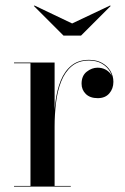

<svg xmlns="http://www.w3.org/2000/svg" viewBox="-20 -692 464 712"><path d="M180 -222.5Q180 -269.5 185.5 -313.5Q191 -357.5 205.2 -393Q219.5 -428.5 245.2 -449.2Q271 -470 310 -470Q338 -470 358.2 -458.8Q378.5 -447.5 389.5 -429Q400.5 -410.5 400.5 -388.5Q400.5 -363 385.2 -345.5Q370 -328 342.5 -328Q314 -328 298.2 -343.5Q282.5 -359 282.5 -381.5Q282.5 -411 301.5 -426Q320.5 -441 342 -441Q358.5 -441 371.8 -433.8Q385 -426.5 392.5 -414.8Q400 -403 400 -388.5H398Q398 -410 387.2 -427.8Q376.5 -445.5 357 -456.5Q337.5 -467.5 310 -467.5Q271 -467.5 246 -446.5Q221 -425.5 207 -390.2Q193 -355 187.8 -311.2Q182.5 -267.5 182.5 -222.5ZM182.5 -460V-2.5H242.5V0H32V-2.5H93V-457.5H32V-460ZM215.5 -560 105.5 -670 108 -671.5 247.5 -605 388 -671.5 390.5 -670 280.5 -560Z"/></svg>

Font: Bodoni Moda 72pt
Style: Regular
Weight: 400
Designer: Owen Earl
Foundry: indestructible type
Version: Version 2.005